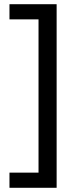

<svg xmlns="http://www.w3.org/2000/svg" viewBox="-20 -734 369 912"><path d="M25 86V158H249V-714H25V-642H163V86Z"/></svg>

Font: Noto Sans Tifinagh Agraw Imazighen
Style: Regular
Weight: 400
Designer: JamraPatel
Foundry: JamraPatel LLC
Version: Version 2.006